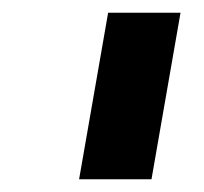

<svg xmlns="http://www.w3.org/2000/svg" viewBox="-20 -695 320 301"><path d="M104 -414H203.5L249 -675H149.5ZM122 -414H217.5L263 -675H167.5Z"/></svg>

Font: Anybody UltraCondensed Thin
Style: Bold Italic
Weight: 700
Italic angle: -10°
Version: Version 1.111